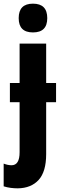

<svg xmlns="http://www.w3.org/2000/svg" viewBox="-53 -788 327 1048"><path d="M49 -689Q49 -768 127 -768Q205 -768 205 -689Q205 -611 127 -611Q49 -611 49 -689ZM44 240Q25 240 5.5 237.5Q-14 235 -33 229V105Q-10 114 10 114Q54 114 54 43V-230H1V-335H54V-550H199V-335H253V-230H199V53Q199 149 158 194Q117 239 44 240Z"/></svg>

Font: Noto Sans ExtraCondensed ExtraBold
Style: Regular
Weight: 800
Width: 2
Designer: Monotype Design Team
Foundry: Monotype Imaging Inc.
Version: Version 2.013; ttfautohint (v1.8.4.7-5d5b)